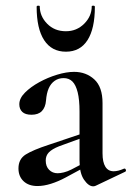

<svg xmlns="http://www.w3.org/2000/svg" viewBox="-20 -648 464 676"><path d="M317 6Q313 8 308 8Q292 8 276 -15Q260 -38 260 -82V-255Q260 -297 253.5 -323Q247 -349 235 -361Q223 -373 204 -373Q186 -373 172.5 -363.5Q159 -354 151.5 -337Q144 -320 142 -294Q140 -270 127.5 -257Q115 -244 91 -244Q69 -244 58.5 -254Q48 -264 48 -281Q48 -302 68 -322Q88 -342 118 -358.5Q148 -375 181 -385Q214 -395 241 -395Q283 -395 312 -368.5Q341 -342 341 -285V-108Q341 -77 351 -61Q361 -45 380 -45Q396 -45 416 -54Q421 -56 423 -50.5Q425 -45 420 -43ZM112 7Q81 7 63 -10Q45 -27 45 -55Q45 -88 70.5 -104Q96 -120 151 -138L270 -178L273 -164L188 -133Q163 -123 152 -111.5Q141 -100 141 -83Q141 -62 153 -50Q165 -38 183 -38Q192 -38 204.5 -41Q217 -44 231 -51L296 -85L298 -70L211 -23Q185 -9 159.5 -1Q134 7 112 7ZM109 -624Q109 -628 114.5 -628Q120 -628 120 -626Q120 -591 146 -564.5Q172 -538 212 -538Q250 -538 276.5 -564.5Q303 -591 303 -626Q303 -628 308.5 -628Q314 -628 314 -624Q314 -547 288 -506.5Q262 -466 212 -466Q162 -466 135.5 -506.5Q109 -547 109 -624Z"/></svg>

Font: Cormorant SemiBold
Style: Regular
Weight: 600
Designer: Christian Thalmann (Catharsis Fonts)
Foundry: Catharsis Fonts
Version: Version 4.000